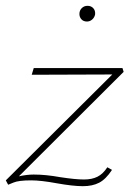

<svg xmlns="http://www.w3.org/2000/svg" viewBox="-21 -630 454 660"><path d="M348 -55 364 -46Q343 -14 320 -2Q297 10 264 10Q230 10 174 0Q120 -10 86 -10Q43 -10 25.5 -2.5Q8 5 7 5L-1 -10L365 -374L88 -373L95 -396H400L404 -383L44 -24Q72 -30 95 -30Q136 -30 186 -21Q238 -13 268 -13Q295 -13 314 -22.5Q333 -32 348 -55ZM252 -582Q252 -594 260 -602Q268 -610 280 -610Q292 -610 299.5 -602Q307 -594 306 -581Q304 -570 296 -563Q288 -556 278 -556Q266 -556 259 -563.5Q252 -571 252 -582Z"/></svg>

Font: Ysabeau Extralight
Style: Italic
Weight: 200
Italic angle: -12°
Designer: Christian Thalmann (Catharsis Fonts)
Version: Version 0.003